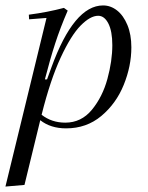

<svg xmlns="http://www.w3.org/2000/svg" viewBox="-34 -464 546 706"><path d="M449 -290Q449 -221 421 -152Q393 -83 338.5 -37.5Q284 8 209 8Q152 8 114 -22L56 216L-14 222L137 -398L73 -393L72 -410Q141 -419 201 -435L215 -425Q188 -363 169 -304.5Q150 -246 131 -172H139L155 -216Q238 -444 345 -444Q373 -444 396.5 -425.5Q420 -407 434.5 -372Q449 -337 449 -290ZM379 -298Q379 -349 364.5 -377.5Q350 -406 327 -406Q298 -406 262.5 -370Q227 -334 189 -252Q151 -170 119 -42Q156 -13 206 -13Q265 -13 304 -60.5Q343 -108 361 -174Q379 -240 379 -298Z"/></svg>

Font: Arapey
Style: Italic
Weight: 400
Italic angle: -12°
Designer: Eduardo Rodriguez Tunni
Foundry: Eduardo Rodriguez Tunni
Version: Version 3.000